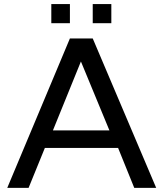

<svg xmlns="http://www.w3.org/2000/svg" viewBox="-20 -908 790 928"><path d="M508.8 -277.8 371.1 -610.8 235.8 -277.8ZM734.9 0H628.9L550.8 -192.9H196.8L118.2 0H15.1L317.9 -722.2H428.2ZM317.9 -795.9H228V-888.2H317.9ZM518.1 -795.9H428.2V-888.2H518.1Z"/></svg>

Font: Perun
Style: Regular
Weight: 400
Version: Version 1.0000